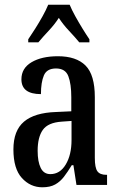

<svg xmlns="http://www.w3.org/2000/svg" viewBox="-20 -786 505 816"><path d="M160 10Q109 10 73 -29.5Q37 -69 37 -151Q37 -231 82 -269Q127 -307 218 -310L283 -313V-373Q283 -429 270.5 -462Q258 -495 218 -495Q179 -495 166.5 -465.5Q154 -436 154 -386Q71 -386 71 -449Q71 -496 114 -521.5Q157 -547 226 -547Q304 -547 343.5 -507.5Q383 -468 383 -373V-115Q383 -73 394 -58Q405 -43 432 -43H435V0H305L292 -84H285Q268 -56 252 -35Q236 -14 214.5 -2Q193 10 160 10ZM194 -46Q235 -46 259.5 -87Q284 -128 284 -191V-272L242 -269Q184 -265 162 -234Q140 -203 140 -145Q140 -99 153 -72.5Q166 -46 194 -46ZM100 -619Q113 -638 129.5 -664Q146 -690 161 -717Q176 -744 185 -766H276Q285 -744 300 -717Q315 -690 331 -664Q347 -638 360 -619V-606H317Q298 -629 273 -655.5Q248 -682 230 -710Q212 -682 187.5 -656Q163 -630 143 -606H100Z"/></svg>

Font: Noto Serif Hebrew ExtraCondensed Medium
Style: Regular
Weight: 500
Width: 2
Designer: Monotype Design Team
Foundry: Monotype Imaging Inc.
Version: Version 2.004; ttfautohint (v1.8.4.7-5d5b)